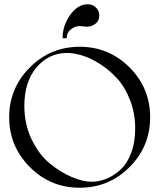

<svg xmlns="http://www.w3.org/2000/svg" viewBox="-20 -879 740 899"><path d="M292 -700H273Q273 -759 308.5 -809Q344 -859 391 -859Q414 -859 429.5 -843.5Q445 -828 445 -807Q445 -796 441 -785.5Q437 -775 422.5 -764.5Q408 -754 385 -754Q380 -754 369 -755.5Q358 -757 354 -757Q331 -757 311.5 -741.5Q292 -726 292 -700ZM119.5 -563Q216 -660 353 -660Q490 -660 586.5 -563.5Q683 -467 683 -330Q683 -193 586.5 -96.5Q490 0 353 0Q216 0 119.5 -97Q23 -194 23 -330Q23 -466 119.5 -563ZM94 -383Q94 -296 129 -224.5Q164 -153 215 -112Q266 -71 317.5 -49.5Q369 -28 409 -28Q442 -28 475.5 -41Q509 -54 541 -81.5Q573 -109 593 -160Q613 -211 613 -277Q613 -348 589.5 -409Q566 -470 530.5 -509.5Q495 -549 451 -577.5Q407 -606 367 -618.5Q327 -631 294 -631Q209 -631 151.5 -564Q94 -497 94 -383Z"/></svg>

Font: kawoszeh
Style: Medium
Weight: 500
Version: Version 000.030